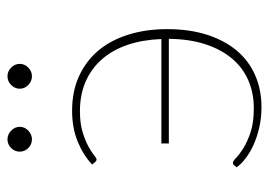

<svg xmlns="http://www.w3.org/2000/svg" viewBox="-123 -591 720 514"><g transform="rotate(-90 237.0 -334.0)"><path d="M46 0ZM53.5 -447.5Q79.5 -471.5 115.5 -486.2Q151.5 -501 197.5 -501Q249.5 -501 290 -482.5Q330.5 -464 358.5 -430.8Q386.5 -397.5 401.2 -350.5Q416 -303.5 416 -246.5Q416 -187 401 -140Q386 -93 358.8 -60.5Q331.5 -28 292.8 -11Q254 6 207 6Q178.5 6 153.2 0.2Q128 -5.5 107.2 -14.8Q86.5 -24 70.8 -36Q55 -48 46 -60.5L52 -67.5Q54 -70.5 58.5 -70.5Q62.5 -70.5 71.5 -61.8Q80.5 -53 97.2 -42.5Q114 -32 140 -23.2Q166 -14.5 204 -14.5Q245.5 -14.5 279.5 -29.5Q313.5 -44.5 337.8 -73.5Q362 -102.5 375.8 -145Q389.5 -187.5 390 -242H110V-262H389.5Q387.5 -312.5 373.8 -352.8Q360 -393 335.2 -421.2Q310.5 -449.5 275.5 -464.8Q240.5 -480 196.5 -480Q164 -480 141 -473Q118 -466 102.8 -457.8Q87.5 -449.5 79 -442.5Q70.5 -435.5 67 -435.5Q64.5 -435.5 63 -436.8Q61.5 -438 60 -439.5ZM154.5 -641Q154.5 -628 144.2 -618.2Q134 -608.5 121 -608.5Q107.5 -608.5 97.8 -618.2Q88 -628 88 -641Q88 -654.5 97.8 -664.2Q107.5 -674 121 -674Q134 -674 144.2 -664.2Q154.5 -654.5 154.5 -641ZM323 -641Q323 -628 313 -618.2Q303 -608.5 290 -608.5Q276.5 -608.5 266.5 -618.2Q256.5 -628 256.5 -641Q256.5 -654.5 266.5 -664.2Q276.5 -674 290 -674Q303 -674 313 -664.2Q323 -654.5 323 -641Z"/></g></svg>

Font: Lato Thin
Style: Regular
Weight: 200
Designer: Lukasz Dziedzic
Foundry: tyPoland Lukasz Dziedzic
Version: Version 2.007; 2014-02-27